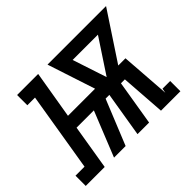

<svg xmlns="http://www.w3.org/2000/svg" viewBox="-182 -716 902 902"><g transform="rotate(-45 268.5 -265.0)"><path d="M-64 0V-68H-4L61 -462H10V-530H150L110 -292H290L212 -530H601L444 -292H492L510 -45L514 -68H565V0H436L420 -224H394L357 0H280L317 -224H292L201 0H124L214 -224H99L62 0ZM367 -292 479 -462H311Z"/></g></svg>

Font: Iosevka Slab Extended Oblique
Style: Regular
Weight: 400
Width: 7
Italic angle: -9°
Monospace: yes
Designer: Belleve Invis
Foundry: Belleve Invis
Version: Version 11.1.0; ttfautohint (v1.8.3)